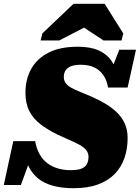

<svg xmlns="http://www.w3.org/2000/svg" viewBox="-56 -974 736 1011"><path d="M332 17Q271 17 224.5 4.5Q178 -8 146.5 -33Q115 -58 96 -95Q77 -132 70 -179Q79 -177 88.5 -175.5Q98 -174 104.5 -170Q111 -166 111 -156L54 0H-36L14 -231H129Q136 -192 152 -163Q168 -134 192 -115.5Q216 -97 247.5 -87.5Q279 -78 316 -78Q351 -78 371.5 -85.5Q392 -93 401 -109Q410 -125 410 -148Q410 -169 397.5 -184Q385 -199 362.5 -211.5Q340 -224 309.5 -237Q279 -250 243 -267Q195 -291 157.5 -319.5Q120 -348 99 -388Q78 -428 78 -485Q78 -556 108 -610.5Q138 -665 199 -696.5Q260 -728 354 -728Q420 -728 463.5 -708.5Q507 -689 531.5 -653Q556 -617 563 -567Q554 -567 545.5 -565.5Q537 -564 531 -567Q525 -570 521 -582L572 -712H660L616 -513H513Q507 -550 489 -577Q471 -604 441.5 -618.5Q412 -633 370 -633Q339 -633 319 -625.5Q299 -618 289.5 -603.5Q280 -589 280 -569Q280 -549 290.5 -535.5Q301 -522 320 -511.5Q339 -501 365.5 -490.5Q392 -480 424 -466Q465 -448 499.5 -427.5Q534 -407 560.5 -381Q587 -355 601.5 -322.5Q616 -290 616 -247Q616 -191 599.5 -142.5Q583 -94 548.5 -58.5Q514 -23 460.5 -3Q407 17 332 17ZM495 -954H331L167 -798L158 -761H256L440 -856H345L489 -761H584L593 -798Z"/></svg>

Font: Roboto Serif Black
Style: Italic
Weight: 900
Italic angle: -10°
Version: Version 1.008